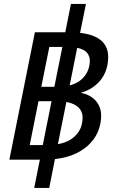

<svg xmlns="http://www.w3.org/2000/svg" viewBox="-20 -800 590 962"><path d="M26.9 0 154.8 -638.2H307.1L335.4 -780.3H410.6L381.3 -635.3Q451.2 -627.4 486.6 -597.2Q522 -566.9 522 -514.2Q522 -487.3 514.9 -460.2Q507.8 -433.1 491.7 -409.2Q475.6 -385.3 449.2 -365.7Q422.9 -346.2 384.8 -335Q406.2 -331.1 424.8 -321.8Q443.4 -312.5 457.3 -297.9Q471.2 -283.2 479 -263.7Q486.8 -244.1 486.8 -219.2Q486.8 -185.5 474.4 -150.1Q461.9 -114.7 434.6 -84.5Q407.2 -54.2 363 -32.2Q318.8 -10.3 255.4 -2.9L226.6 141.6H151.4L179.7 0ZM394 -210.9Q394 -241.7 373.3 -261.7Q352.5 -281.7 312.5 -289.1L270 -77.6Q309.1 -85 333.5 -100.8Q357.9 -116.7 371.3 -136Q384.8 -155.3 389.4 -175.3Q394 -195.3 394 -210.9ZM128.9 -73.2H194.3L238.3 -293H172.9ZM187 -365.2H252.4L292.5 -564.9H227.1ZM430.2 -495.1Q430.2 -518.6 415.8 -535.9Q401.4 -553.2 366.7 -560.5L329.1 -372.1Q358.4 -379.9 377.9 -394Q397.5 -408.2 408.9 -425.5Q420.4 -442.9 425.3 -461.2Q430.2 -479.5 430.2 -495.1Z"/></svg>

Font: Code New Roman
Style: Italic
Weight: 400
Italic angle: -11°
Monospace: yes
Designer: Sam Radian
Foundry: Code New Roman
Version: Version 1.508 October 19, 2014